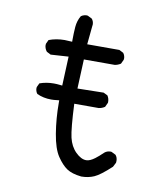

<svg xmlns="http://www.w3.org/2000/svg" viewBox="-73 -687 645 737"><g transform="rotate(10 250.0 -318.5)"><path d="M127.4 -283.2Q138.2 -283.2 149.4 -284.7L158.7 -285.6V-276.4Q158.7 -214.4 168.2 -157Q177.7 -99.6 196.8 -71.3Q215.8 -43 235.8 -29.5Q255.9 -16.1 292.5 -12.2Q319.8 -12.2 342.5 -22.2Q365.2 -32.2 406.2 -70.3L415 -87.4Q415.5 -91.3 415.5 -94.7Q415.5 -107.9 407.7 -117.2L391.1 -125.5Q389.2 -126 387.7 -126Q373.5 -126 363.8 -117.7Q346.7 -101.1 333.5 -91.3Q314.5 -77.1 300.3 -77.1Q280.3 -77.1 259 -98.1Q237.8 -119.1 230 -152.3Q222.2 -185.5 217.8 -282.7H313Q325.2 -284.2 336.4 -291.5L344.2 -308.1Q344.7 -310.1 344.7 -311.5Q344.7 -325.7 337.4 -336.4L321.3 -344.2L219.7 -342.3L224.6 -456.5H344.2Q356.4 -458 367.7 -465.3L375.5 -481.9Q376 -483.9 376 -487.8Q376 -491.7 374.3 -497.3Q372.6 -502.9 368.7 -507.8L352.5 -516.1H227.1L233.9 -585.4Q234.9 -589.8 234.9 -594.2Q234.9 -606.9 227.1 -616.2L210.4 -624.5Q208.5 -625 206.5 -625Q204.6 -625 201.7 -624.8Q198.7 -624.5 195.8 -623.5Q189 -621.6 184.1 -617.7Q172.4 -598.1 170.4 -573.7Q168.5 -549.3 168.5 -524.4V-515.6Q149.9 -517.1 139.2 -517.1Q106.9 -517.1 78.1 -506.3L70.8 -490.7Q70.3 -489.3 70.3 -484.6Q70.3 -480 72.5 -473.4Q74.7 -466.8 79.6 -460.9L95.7 -452.6L165 -457L160.2 -343.3L151.4 -344.2Q139.2 -345.7 127.4 -345.7Q98.1 -345.7 72.3 -336.4L64.9 -320.8Q64.5 -318.8 64.5 -314.9Q64.5 -311 66.2 -305.4Q67.9 -299.8 71.8 -294.9Q97.2 -283.2 127.4 -283.2Z"/></g></svg>

Font: NaikaiFont
Style: Light
Weight: 300
Version: Version 1.89